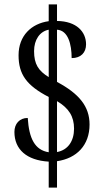

<svg xmlns="http://www.w3.org/2000/svg" viewBox="-20 -780 482 879"><path d="M203 -40V79H241V-42C331 -55 390 -115 390 -210C390 -293 342 -351 241 -405V-644C292 -641 308 -577 308 -514C351 -514 374 -540 374 -577C374 -634 331 -683 241 -684V-760H203V-683C124 -672 65 -617 65 -527C65 -440 101 -389 203 -336V-83C140 -93 113 -145 107 -240C69 -240 46 -213 46 -176C46 -96 102 -46 203 -40ZM203 -644V-427C156 -456 136 -486 136 -546C136 -598 162 -636 203 -644ZM241 -84V-317C295 -285 319 -247 319 -191C319 -134 291 -93 241 -84Z"/></svg>

Font: Noto Serif Tamil ExtraCondensed
Style: Italic
Weight: 400
Width: 2
Italic angle: -12°
Designer: Indian Type Foundry, Tom Grace, and the Monotype Design Team
Foundry: Monotype Imaging Inc.
Version: Version 2.003